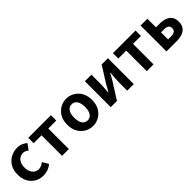

<svg xmlns="http://www.w3.org/2000/svg" viewBox="274 -1747 2934 2934"><g transform="rotate(-45 1741.0 -280.0)"><path d="M317 14Q240 14 178 -21Q116 -56 80 -121.5Q44 -187 44 -280Q44 -373 83.5 -438.5Q123 -504 188.5 -539Q254 -574 330 -574Q382 -574 422 -556.5Q462 -539 493 -511L423 -418Q403 -436 382 -445Q361 -454 338 -454Q295 -454 262.5 -432.5Q230 -411 212.5 -372Q195 -333 195 -280Q195 -227 212.5 -188Q230 -149 261.5 -127.5Q293 -106 333 -106Q363 -106 391 -119Q419 -132 442 -151L500 -54Q460 -19 411.5 -2.5Q363 14 317 14Z M728 0V-444H557V-560H1046V-444H874V0Z M1388 14Q1318 14 1256.5 -21Q1195 -56 1157 -121.5Q1119 -187 1119 -280Q1119 -373 1157 -438.5Q1195 -504 1256.5 -539Q1318 -574 1388 -574Q1441 -574 1489 -554Q1537 -534 1575 -496.5Q1613 -459 1635 -404.5Q1657 -350 1657 -280Q1657 -187 1619 -121.5Q1581 -56 1519.5 -21Q1458 14 1388 14ZM1388 -106Q1426 -106 1452.5 -127.5Q1479 -149 1492.5 -188Q1506 -227 1506 -280Q1506 -333 1492.5 -372Q1479 -411 1452.5 -432.5Q1426 -454 1388 -454Q1350 -454 1323.5 -432.5Q1297 -411 1283.5 -372Q1270 -333 1270 -280Q1270 -227 1283.5 -188Q1297 -149 1323.5 -127.5Q1350 -106 1388 -106Z M1780 0V-560H1922V-383Q1922 -341 1918 -288Q1914 -235 1910 -182H1913Q1928 -208 1947.5 -242Q1967 -276 1980 -301L2143 -560H2278V0H2136V-176Q2136 -219 2140.5 -272Q2145 -325 2149 -377H2145Q2131 -352 2111.5 -317.5Q2092 -283 2078 -259L1914 0Z M2558 0V-444H2387V-560H2876V-444H2704V0Z M2984 0V-560H3131V-374H3205Q3273 -374 3326 -356Q3379 -338 3409.5 -297Q3440 -256 3440 -189Q3440 -120 3409.5 -78.5Q3379 -37 3326 -18.5Q3273 0 3205 0ZM3131 -113H3196Q3249 -113 3273.5 -132Q3298 -151 3298 -190Q3298 -227 3273.5 -246Q3249 -265 3196 -265H3131Z"/></g></svg>

Font: Farlight84_Sys_V01
Style: Bold
Weight: 700
Designer: Monotype Design Team, Nadine Chahine and Nizar Qandah
Foundry: Monotype Imaging Inc.
Version: Version 2.004;October 31, 2024;FontCreator 14.0.0.2814 64-bi